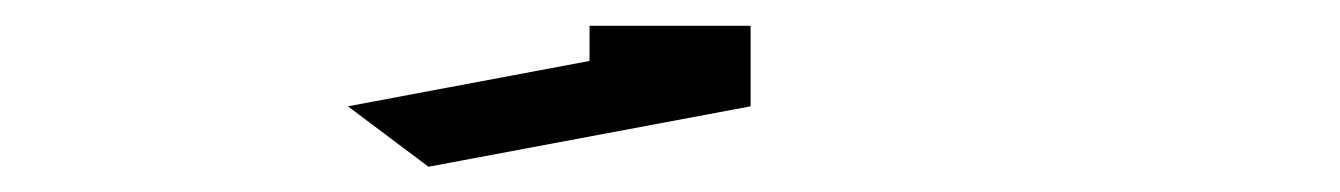

<svg xmlns="http://www.w3.org/2000/svg" viewBox="-20 -20 1040 149"><path d="M562.5 0V62.5L312.5 109.4L250 62.5L437.5 27.3V0Z"/></svg>

Font: Xanmono
Style: Regular
Weight: 400
Designer: GGBotNet
Foundry: GGBotNet
Version: 1.00